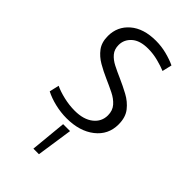

<svg xmlns="http://www.w3.org/2000/svg" viewBox="-232 -598 881 881"><g transform="rotate(45 209.0 -157.0)"><path d="M185 11Q147 11 109.5 2Q72 -7 43 -22L54 -69Q79 -57 115 -48.5Q151 -40 187 -40Q244 -40 277 -66Q310 -92 310 -133Q310 -164 292 -184.5Q274 -205 245.5 -219Q217 -233 185 -247Q153 -261 122.5 -278.5Q92 -296 72 -322.5Q52 -349 52 -390Q52 -452 98 -491.5Q144 -531 224 -531Q260 -531 294.5 -522Q329 -513 354 -501L343 -454Q322 -463 289.5 -471.5Q257 -480 224 -480Q171 -480 143.5 -455.5Q116 -431 116 -396Q116 -368 131.5 -349.5Q147 -331 172.5 -318Q198 -305 228 -292Q262 -277 295.5 -259Q329 -241 351.5 -212.5Q374 -184 374 -138Q374 -71 321.5 -30Q269 11 185 11ZM193 41H238L212 217H176Z"/></g></svg>

Font: Murecho Light
Style: Regular
Weight: 300
Designer: Neil Summerour
Foundry: Positype
Version: Version 1.010; ttfautohint (v1.8.3)